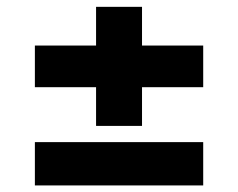

<svg xmlns="http://www.w3.org/2000/svg" viewBox="-20 -572 702 567"><path d="M83 -152.3H580.1V-24.4H83ZM83 -437.5H263.7V-551.8H399.4V-437.5H580.1V-314.5H399.4V-200.2H263.7V-314.5H83Z"/></svg>

Font: Pretendard ExtraBold
Style: Regular
Weight: 800
Designer: Base glyphs from Inter by Rasmus Andersson; Hangeul glyphs from Noto Sans CJK(Source Han Sans) by Jang Soo-young and Kan
Foundry: Kil Hyung-jin
Version: Version 1.309